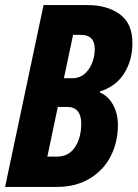

<svg xmlns="http://www.w3.org/2000/svg" viewBox="-24 -734 540 754"><path d="M147 -714H321Q397 -714 446.5 -678Q496 -642 496 -565Q496 -498 464 -446.5Q432 -395 369 -375L368 -371Q401 -357 420 -322.5Q439 -288 439 -242Q439 -177 411.5 -122Q384 -67 329.5 -33.5Q275 0 200 0H-4ZM261 -427Q300 -427 324 -461.5Q348 -496 348 -542Q348 -597 294 -597H263L227 -427ZM200 -119Q246 -119 270.5 -156Q295 -193 295 -249Q295 -281 281 -297.5Q267 -314 241 -314H203L162 -119Z"/></svg>

Font: Noto Sans Display Ex Bold Cond
Style: Italic
Weight: 800
Width: 3
Italic angle: -12°
Designer: Monotype Design team
Foundry: Monotype Imaging Inc.
Version: Version 1.000